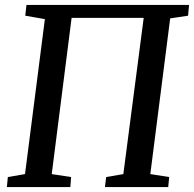

<svg xmlns="http://www.w3.org/2000/svg" viewBox="-20 -763 791 783"><path d="M751 -743 747 -699 674 -688 593 -53 670 -41 666 0H408L413 -41L483 -53L566 -690H272L191 -53L270 -41L267 0H8L12 -41L82 -53L163 -685L83 -699L88 -743Z"/></svg>

Font: Koeln Type Serif
Style: Italic
Weight: 400
Italic angle: -8°
Designer: Eben Sorkin
Foundry: Eben Sorkin
Version: Version 2.002